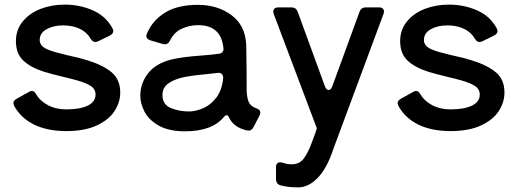

<svg xmlns="http://www.w3.org/2000/svg" viewBox="-20 -556 2238 832"><path d="M42 -96Q38 -106 38 -109Q38 -120 52 -128L106 -158Q113 -162 118 -162Q129 -162 137 -147Q153 -119 187.5 -100.5Q222 -82 267 -82Q327 -82 360.5 -98.5Q394 -115 394 -146Q394 -170 373 -183.5Q352 -197 313 -208Q292 -214 250 -224Q196 -237 168 -246Q110 -265 79.5 -295Q49 -325 49 -378Q49 -427 78.5 -463Q108 -499 156 -517.5Q204 -536 260 -536Q326 -536 382.5 -511Q439 -486 467 -434Q471 -426 471 -422Q471 -410 456 -402L405 -377Q398 -374 393 -374Q381 -374 373 -388Q356 -417 325 -431.5Q294 -446 254 -446Q212 -446 182 -429.5Q152 -413 152 -382Q152 -365 166.5 -353Q181 -341 220 -330L275 -316Q324 -306 361 -294Q428 -273 464.5 -242Q501 -211 501 -155Q501 -113 476.5 -75Q452 -37 399.5 -12.5Q347 12 268 12Q185 12 128 -16Q71 -44 42 -96Z M1090 -87Q1108 -81 1108 -68Q1108 -62 1105 -56L1079 -6Q1071 10 1057 10Q1052 10 1049 9Q993 -4 973 -46Q968 -57 962 -57Q957 -57 950 -49Q899 13 782 13Q711 13 667.5 -12Q624 -37 606 -72.5Q588 -108 588 -141Q588 -195 621.5 -238Q655 -281 722 -298Q767 -309 848 -315Q902 -319 928 -323Q939 -324 944.5 -331Q950 -338 948 -349Q938 -447 838 -447Q802 -447 768.5 -432Q735 -417 717 -381Q709 -364 695 -364Q690 -364 687 -365L632 -381Q614 -387 614 -400Q614 -405 617 -411Q641 -468 695.5 -501.5Q750 -535 837 -535Q923 -535 983 -490.5Q1043 -446 1047 -362Q1048 -322 1048.5 -255Q1049 -188 1049 -158Q1051 -129 1058.5 -112.5Q1066 -96 1090 -87ZM947 -215Q948 -228 941.5 -235Q935 -242 923 -240Q899 -238 886 -236Q821 -230 781 -222.5Q741 -215 712.5 -196.5Q684 -178 684 -144Q684 -103 720 -88Q756 -73 799 -73Q826 -73 858 -86Q890 -99 915.5 -130.5Q941 -162 947 -215Z M1404 -166Q1414 -166 1420 -182L1538 -505Q1545 -524 1565 -524H1623Q1633 -524 1638.5 -519Q1644 -514 1644 -506Q1644 -504 1642 -496L1424 91Q1397 173 1357 214.5Q1317 256 1272 256Q1227 256 1195 247Q1176 241 1176 220V168Q1176 158 1181 152.5Q1186 147 1194 147Q1196 147 1204 149Q1225 156 1244 156Q1278 156 1297 130Q1316 104 1331 62L1348 16Q1353 0 1353 0L1166 -496L1164 -505Q1164 -514 1170 -519Q1176 -524 1186 -524H1243Q1263 -524 1270 -505L1388 -182Q1394 -166 1404 -166Z M1707 -96Q1703 -106 1703 -109Q1703 -120 1717 -128L1771 -158Q1778 -162 1783 -162Q1794 -162 1802 -147Q1818 -119 1852.5 -100.5Q1887 -82 1932 -82Q1992 -82 2025.5 -98.5Q2059 -115 2059 -146Q2059 -170 2038 -183.5Q2017 -197 1978 -208Q1957 -214 1915 -224Q1861 -237 1833 -246Q1775 -265 1744.5 -295Q1714 -325 1714 -378Q1714 -427 1743.5 -463Q1773 -499 1821 -517.5Q1869 -536 1925 -536Q1991 -536 2047.5 -511Q2104 -486 2132 -434Q2136 -426 2136 -422Q2136 -410 2121 -402L2070 -377Q2063 -374 2058 -374Q2046 -374 2038 -388Q2021 -417 1990 -431.5Q1959 -446 1919 -446Q1877 -446 1847 -429.5Q1817 -413 1817 -382Q1817 -365 1831.5 -353Q1846 -341 1885 -330L1940 -316Q1989 -306 2026 -294Q2093 -273 2129.5 -242Q2166 -211 2166 -155Q2166 -113 2141.5 -75Q2117 -37 2064.5 -12.5Q2012 12 1933 12Q1850 12 1793 -16Q1736 -44 1707 -96Z"/></svg>

Font: Shippori Gochic B2 Bold
Style: Regular
Weight: 700
Designer: FONTDASU
Foundry: FONTDASU / Google Inc. / but / Adobe
Version: Version 1.130